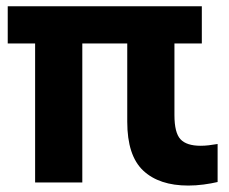

<svg xmlns="http://www.w3.org/2000/svg" viewBox="-20 -566 710 596"><path d="M89 0.5V-431H4V-546.5H606.5V-431H521.5V-208.5Q521.5 -154 540.2 -133.8Q559 -113.5 603 -113.5Q615 -113.5 627.8 -115Q640.5 -116.5 655.5 -119V-1Q636.5 3.5 612 6.8Q587.5 10 564.5 10Q474 10 424.5 -36.5Q375 -83 375 -188V-431H235.5V0.5Z"/></svg>

Font: Encode Sans Semi Condensed
Style: Bold
Weight: 700
Width: 4
Designer: Multiple Designers
Foundry: Impallari Type
Version: Version 3.000; ttfautohint (v1.8.3) -l 8 -r 50 -G 200 -x 14 